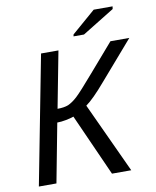

<svg xmlns="http://www.w3.org/2000/svg" viewBox="-94 -939 823 1011"><g transform="rotate(-10 318.0 -433.5)"><path d="M164 -688H257L199 -386Q234 -386 257 -395Q268 -400 280.5 -408.5Q293 -417 306 -429Q319 -441 344 -468.5Q369 -496 406 -539L535 -688H636L460 -485Q391 -404 351 -376L525 0H422L274 -331Q258 -325 232 -320Q206 -315 185 -315L125 0H31ZM348 -747 350 -757 477 -867H578L576 -853L404 -747Z"/></g></svg>

Font: Libra Sans Modern
Style: Italic
Weight: 400
Italic angle: -12°
Foundry: Stefan Peev, Context Ltd
Version: Version 1.000